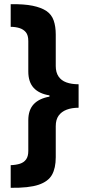

<svg xmlns="http://www.w3.org/2000/svg" viewBox="-20 -736 417 916"><path d="M31 52Q57 51 75.5 45Q94 39 104.5 24.5Q115 10 115 -16V-162Q115 -211 140.5 -238.5Q166 -266 216 -275V-281Q166 -289 140.5 -317Q115 -345 115 -395V-540Q115 -568 103.5 -582Q92 -596 73 -602Q54 -608 31 -608V-716Q95 -717 136 -708.5Q177 -700 201.5 -683.5Q226 -667 236 -638.5Q246 -610 246 -571V-421Q246 -391 259 -371.5Q272 -352 296.5 -343Q321 -334 355 -334V-222Q322 -222 297.5 -212.5Q273 -203 259.5 -184Q246 -165 246 -134V14Q246 66 228 98Q210 130 164 145.5Q118 161 31 160Z"/></svg>

Font: Noto Sans Display SemiCondensed
Style: Regular
Weight: 400
Width: 4
Version: Version 2.003